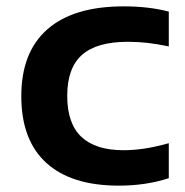

<svg xmlns="http://www.w3.org/2000/svg" viewBox="-20 -574 581 604"><path d="M47 -271.5Q47 -410 129.2 -482Q211.5 -554 369 -554Q448 -554 511 -537.5V-428Q475 -435.5 444.8 -439Q414.5 -442.5 382 -442.5Q284 -442.5 237.8 -401.2Q191.5 -360 191.5 -272.5Q191.5 -185.5 236 -143.5Q280.5 -101.5 368 -101.5Q400.5 -101.5 434 -106.5Q467.5 -111.5 511 -123.5V-13.5Q439.5 10 353.5 10Q204.5 10 125.8 -61.5Q47 -133 47 -271.5Z"/></svg>

Font: Encode Sans Expanded SemiBold
Style: Regular
Weight: 600
Width: 7
Designer: Multiple Designers
Foundry: Impallari Type
Version: Version 2.000